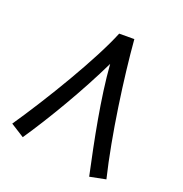

<svg xmlns="http://www.w3.org/2000/svg" viewBox="-163 -805 899 944"><g transform="rotate(30 286.0 -332.5)"><path d="M329 -681 251 -667C217 -507 104 -213 17 -21L95 11C159 -131 238 -341 287 -516C330 -347 407 -151 475 16L555 -15C468 -214 378 -494 329 -681Z"/></g></svg>

Font: Noto Sans Math
Style: Regular
Weight: 400
Designer: Monotype Design Team, Delve Withrington, Jeff Kellem
Foundry: Monotype Imaging Inc., Delve Fonts LLC
Version: Version 3.000